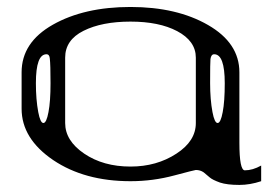

<svg xmlns="http://www.w3.org/2000/svg" viewBox="-20 -520 790 551"><path d="M625 -281.2Q625 -364.3 594.7 -364.3Q585.9 -364.3 584 -350.6Q583 -341.8 583 -281.2Q583 -234.4 589.8 -198.2Q595.7 -167 604.5 -167Q613.3 -167 619.1 -198.2Q625 -228.5 625 -281.2ZM123 -351.6Q122.1 -364.3 113.3 -364.3Q83 -364.3 83 -281.2Q83 -234.4 89.8 -198.2Q95.7 -167 104.5 -167Q113.3 -167 119.1 -198.2Q125 -228.5 125 -281.2Q125 -334 123 -351.6ZM542 -167V-354.5Q542 -402.3 488.3 -430.7Q436.5 -458 354.5 -458Q272.5 -458 219.7 -431.6Q167 -405.3 167 -354.5V-167Q167 -116.2 221.7 -79.1Q276.4 -42 354.5 -42Q429.7 -42 486.3 -79.1Q542 -115.2 542 -167ZM42 -208V-312.5Q42 -398.4 131.8 -449.2Q221.7 -500 354.5 -500Q487.3 -500 577.1 -448.2Q667 -396.5 667 -312.5V-110.4Q667 -31.2 682.6 -31.2Q705.1 -31.2 729.5 -44.9V0Q697.3 10.7 667 10.7Q631.8 10.7 611.3 3.9Q589.8 -3.9 582 -10.7Q574.2 -17.6 564.5 -25.4Q554.7 -32.2 542 -32.2Q539.1 -32.2 480.5 -16.6Q418.9 0 354.5 0Q222.7 0 132.8 -60.5Q42 -122.1 42 -208Z"/></svg>

Font: okolaksMetalik
Style: bold
Weight: 700
Width: 7
Version: Version 0.6